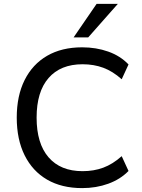

<svg xmlns="http://www.w3.org/2000/svg" viewBox="-20 -957 730 986"><path d="M402 9Q297 9 222 -34.5Q147 -78 106.5 -159.5Q66 -241 66 -353Q66 -465 106.5 -546Q147 -627 222 -670.5Q297 -714 402 -714Q474 -714 536 -692Q598 -670 640 -626L605 -550Q559 -591 510.5 -609Q462 -627 404 -627Q291 -627 229.5 -556.5Q168 -486 168 -353Q168 -220 229.5 -149Q291 -78 404 -78Q462 -78 510.5 -96Q559 -114 605 -155L640 -79Q598 -36 536 -13.5Q474 9 402 9ZM358 -765 476 -937H585L433 -765Z"/></svg>

Font: Nunito Sans 10pt Medium
Style: Regular
Weight: 500
Designer: Vernon Adams
Foundry: Vernon Adams
Version: Version 3.101;gftools[0.9.27]